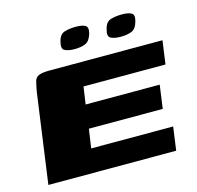

<svg xmlns="http://www.w3.org/2000/svg" viewBox="-92 -705 822 801"><g transform="rotate(-15 318.5 -304.0)"><path d="M473 -519Q446 -519 430.5 -527Q415 -535 424 -565Q431 -595 452.5 -601.5Q474 -608 501 -608Q528 -608 542 -600.5Q556 -593 548 -565Q540 -535 521 -527Q502 -519 473 -519ZM274 -519Q247 -519 231.5 -527Q216 -535 225 -566Q232 -595 253.5 -601.5Q275 -608 302 -608Q329 -608 342.5 -600.5Q356 -593 349 -566Q340 -535 321 -527Q302 -519 274 -519ZM21 0 75 -389Q80 -416 84 -431.5Q88 -447 102.5 -453.5Q117 -460 150 -460H637L623 -359H269L258 -284H578L564 -183H245L233 -101H587L573 0Z"/></g></svg>

Font: Genos ExtraBold
Style: Italic
Weight: 800
Italic angle: -8°
Version: Version 1.010